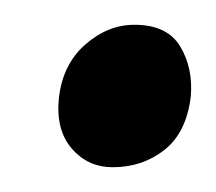

<svg xmlns="http://www.w3.org/2000/svg" viewBox="-20 -453 174 155"><path d="M27.5 -373.5Q30.5 -401 48.8 -417Q67 -433 88.5 -433Q115 -433 125.5 -415.5Q136 -398 134 -375Q130.5 -346 112.8 -332Q95 -318 71 -318Q51 -318 38 -333Q25 -348 27.5 -373.5Z"/></svg>

Font: Merriweather 24pt SemiCondensed Light
Style: Italic
Weight: 300
Width: 4
Italic angle: -7.8°
Designer: Eben Sorkin
Foundry: Eben Sorkin
Version: Version 2.101